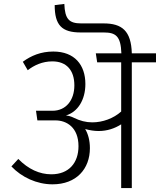

<svg xmlns="http://www.w3.org/2000/svg" viewBox="-20 -956 813 976"><path d="M773 -685H650C647 -799 600 -837 507 -837H393C331 -837 310 -859 307 -936L258 -930C258 -828 294 -791 390 -791H507C568 -791 594 -773 597 -685H467L474 -639H596V-389C557 -354 502 -334 449 -334C417 -334 386 -342 356 -357C342 -364 328 -368 315 -369C376 -387 414 -449 414 -529C414 -626 359 -694 251 -694C188 -694 138 -673 96 -642L121 -599C153 -624 195 -644 246 -644C318 -644 358 -599 358 -522C358 -446 315 -393 247 -393H163L170 -344H262C319 -344 379 -308 379 -213C379 -128 330 -70 241 -70C181 -70 124 -96 73 -148L38 -110C90 -55 167 -19 247 -19C368 -19 437 -97 437 -203C437 -242 428 -275 413 -300C435 -294 458 -290 481 -290C525 -290 563 -303 596 -324V0H650V-639H773Z"/></svg>

Font: FiraGO Light
Style: Regular
Weight: 300
Designer: bBox Type
Foundry: bBox Type GmbH
Version: Version 1.001;PS 001.001;hotconv 1.0.88;makeotf.lib2.5.64775